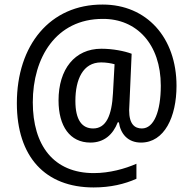

<svg xmlns="http://www.w3.org/2000/svg" viewBox="-20 -736 848 843"><path d="M755 -359C755 -571 624 -716 431 -716C199 -717 54 -537 54 -283C54 -48 178 87 391 87C466 87 527 72 579 49V-17C529 5 461 24 392 24C215 24 124 -98 124 -287C124 -483 226 -653 431 -653C580 -654 686 -542 686 -360C686 -247 656 -172 603 -172C572 -172 547 -190 547 -252C547 -259 548 -273 549 -295L558 -500C526 -512 475 -522 425 -522C308 -522 237 -432 237 -295C237 -182 287 -110 377 -110C437 -110 476 -145 497 -199H502C509 -149 541 -110 599 -110C702 -110 755 -223 755 -359ZM311 -293C311 -387 344 -462 424 -462C447 -462 468 -458 483 -454L476 -327C471 -229 446 -172 389 -172C340 -172 311 -209 311 -293Z"/></svg>

Font: Noto Sans Thai Looped SemiCondensed
Style: Regular
Weight: 400
Width: 4
Designer: Sasikarn Vongin, Ben Mitchell
Foundry: The Fontpad Ltd
Version: Version 1.001